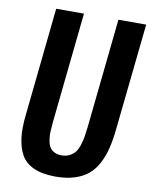

<svg xmlns="http://www.w3.org/2000/svg" viewBox="-90 -876 747 951"><g transform="rotate(10 283.5 -400.5)"><path d="M255.4 9.8Q188.5 9.8 145.3 -9.8Q102.1 -29.3 81.8 -65.9Q61.5 -102.5 55.7 -155.3Q53.2 -176.3 53.7 -199.7Q53.7 -234.4 58.6 -273.4L114.7 -809.6H254.4L196.8 -259.8Q193.8 -230.5 192.9 -210Q192.4 -204.6 192.4 -199.2Q192.4 -183.1 194.8 -166.5Q197.8 -144 205.3 -130.4Q212.9 -116.7 228.5 -107.9Q244.1 -99.1 267.1 -99.1Q290 -99.1 307.1 -108.2Q324.2 -117.2 334.7 -130.6Q345.2 -144 352.5 -166.5Q359.9 -189 363.3 -209.5Q366.7 -230 370.1 -259.8L427.7 -809.6H567.4L510.7 -273.4Q504.9 -217.8 494.6 -176Q484.4 -134.3 465.3 -98.1Q446.3 -62 418.7 -39.1Q391.1 -16.1 350.1 -3.2Q309.1 9.8 255.4 9.8Z"/></g></svg>

Font: Oswald
Style: Medium
Weight: 500
Designer: Vernon Adams
Foundry: Vernon Adams
Version: 3.0; ttfautohint (v0.94.23-7a4d-dirty) -l 8 -r 50 -G 150 -x 